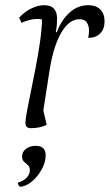

<svg xmlns="http://www.w3.org/2000/svg" viewBox="-20 -482 423 740"><path d="M98 12Q78 12 78 -9Q78 -22 84 -53.5Q90 -85 99 -129Q108 -173 117.5 -222Q127 -271 134 -319Q141 -367 142 -407Q133 -409 125 -409Q94 -409 63 -394L54 -414Q76 -438 102 -450Q128 -462 149 -462Q176 -462 188 -448.5Q200 -435 200 -410Q200 -397 199 -385.5Q198 -374 195 -358H199Q216 -404 247.5 -433Q279 -462 321 -462Q350 -462 366.5 -445.5Q383 -429 383 -400Q383 -370 366 -353Q349 -336 320 -336Q323 -351 323 -364Q323 -383 314.5 -395.5Q306 -408 286 -408Q247 -408 217 -357.5Q187 -307 172 -217L147 -56L160 -1Q135 12 98 12ZM58 238Q49 233 49 222Q70 216 82.5 203Q95 190 95 174Q95 161 87.5 154.5Q80 148 72.5 141Q65 134 65 121Q65 103 80.5 91.5Q96 80 117 80Q156 80 156 116Q156 143 141 170.5Q126 198 103.5 217Q81 236 58 238Z"/></svg>

Font: Petrona Light
Style: Italic
Weight: 300
Italic angle: -9°
Designer: Ringo R. Seeber
Foundry: Ringo R. Seeber
Version: Version 2.001; ttfautohint (v1.8.3)